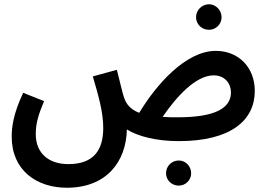

<svg xmlns="http://www.w3.org/2000/svg" viewBox="-20 -650 1254 902"><path d="M962 -510C994 -510 1021 -536 1021 -569C1021 -602 994 -630 962 -630C928 -630 901 -602 901 -569C901 -536 928 -510 962 -510ZM294 232C480 232 573 110 576 -42C626 -10 714 13 820 13C1065 13 1177 -85 1177 -223C1177 -332 1102 -411 994 -411C852 -411 713 -251 634 -120C593 -136 575 -159 564 -188C556 -209 549 -245 529 -322L416 -291C442 -202 465 -125 465 -49C465 52 423 121 301 121C210 121 148 71 148 -20C148 -68 159 -108 187 -175L89 -214C42 -115 35 -52 35 -8C35 151 153 232 294 232ZM984 -296C1037 -296 1065 -257 1065 -216C1065 -141 989 -99 816 -99C789 -99 766 -99 744 -101C811 -199 901 -296 984 -296ZM820 222C852 222 878 196 878 164C878 131 852 104 820 104C786 104 760 131 760 164C760 196 786 222 820 222Z"/></svg>

Font: Noto Sans Arabic Cond SemBd
Style: Regular
Weight: 600
Width: 3
Designer: Monotype Design Team, Nadine Chahine, Nizar Qandah and Khaled Hosny
Foundry: Monotype Imaging Inc.
Version: Version 2.012